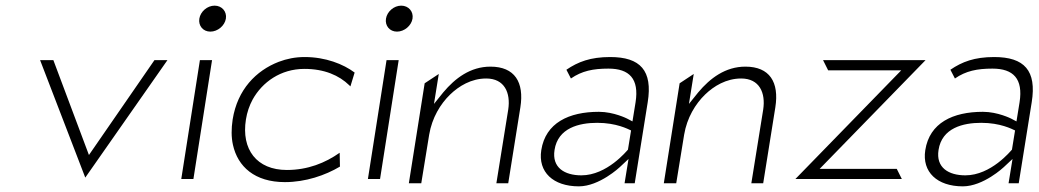

<svg xmlns="http://www.w3.org/2000/svg" viewBox="-20 -664 3680 680"><path d="M122 -451 282 -35 573 -451H527L295 -115L169 -451Z M686 -598C682 -573 699 -552 725 -552C751 -552 776 -573 780 -598C784 -623 766 -644 740 -644C714 -644 690 -623 686 -598ZM622 -30H665L731 -451H688Z M804 -241C799 -208 799 -178 805 -151C822 -74 882 -19 989 -19C1062 -19 1132 -43 1184 -74L1183 -123C1132 -87 1070 -62 996 -62C889 -62 834 -135 851 -241C855 -266 863 -290 875 -312C909 -373 974 -420 1058 -420C1129 -420 1181 -397 1217 -362L1221 -358L1236 -407C1196 -437 1133 -462 1059 -462C1026 -462 996 -456 967 -445C887 -414 821 -347 804 -241Z M1347 -598C1343 -573 1360 -552 1386 -552C1412 -552 1437 -573 1441 -598C1445 -623 1427 -644 1401 -644C1375 -644 1351 -623 1347 -598ZM1283 -30H1326L1392 -451H1349Z M1428 -15H1472L1500 -187C1510 -247 1540 -296 1574 -329C1605 -359 1649 -386 1702 -386C1767 -386 1789 -335 1780 -276L1738 -15H1780L1823 -284C1837 -373 1803 -428 1717 -428C1646 -428 1592 -387 1550 -337L1517 -296L1534 -402L1484 -369Z M1897 -132C1885 -55 1939 -4 2030 -4C2103 -4 2175 -72 2175 -72L2206 -101L2192 -15H2228L2274 -302C2292 -414 2248 -462 2141 -462C2071 -462 2027 -445 1986 -417L2002 -386C2041 -413 2081 -421 2135 -421C2209 -421 2244 -385 2231 -302L2220 -234L2201 -244C2201 -244 2154 -268 2101 -268C1995 -268 1912 -229 1897 -132ZM1944 -133C1956 -211 2031 -229 2095 -229C2163 -229 2204 -207 2215 -202L2204 -134C2200 -130 2130 -43 2039 -43C1980 -43 1934 -70 1944 -133Z M2331 -15H2375L2403 -187C2413 -247 2443 -296 2477 -329C2508 -359 2552 -386 2605 -386C2670 -386 2692 -335 2683 -276L2641 -15H2683L2726 -284C2740 -373 2706 -428 2620 -428C2549 -428 2495 -387 2453 -337L2420 -296L2437 -402L2387 -369Z M2797 -30H3174L3156 -66H2883L3258 -451H2895L2913 -415H3172Z M3257 -132C3245 -55 3299 -4 3390 -4C3463 -4 3535 -72 3535 -72L3566 -101L3552 -15H3588L3634 -302C3652 -414 3608 -462 3501 -462C3431 -462 3387 -445 3346 -417L3362 -386C3401 -413 3441 -421 3495 -421C3569 -421 3604 -385 3591 -302L3580 -234L3561 -244C3561 -244 3514 -268 3461 -268C3355 -268 3272 -229 3257 -132ZM3304 -133C3316 -211 3391 -229 3455 -229C3523 -229 3564 -207 3575 -202L3564 -134C3560 -130 3490 -43 3399 -43C3340 -43 3294 -70 3304 -133Z"/></svg>

Font: Charger Sport
Style: HLObl
Weight: 100
Designer: Jasper
Foundry: Cannot Into Space Fonts
Version: Version 1.1